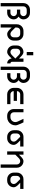

<svg xmlns="http://www.w3.org/2000/svg" viewBox="2405 -3245 1040 5890"><g transform="rotate(90 2925.0 -300.0)"><path d="M275 -700H375Q430 -700 475.5 -673Q521 -646 548 -600.5Q575 -555 575 -500Q575 -410 490 -350Q575 -290 575 -200Q575 -145 548 -99.5Q521 -54 475.5 -27Q430 0 375 0H275V-100H375Q416 -100 445.5 -129.5Q475 -159 475 -200Q475 -241 445.5 -270.5Q416 -300 375 -300H275V-400H375Q416 -400 445.5 -429.5Q475 -459 475 -500Q475 -541 445.5 -570.5Q416 -600 375 -600H275Q234 -600 204.5 -570.5Q175 -541 175 -500V200H75V-500Q75 -554 102 -600Q129 -646 175 -673Q221 -700 275 -700Z M725 -300Q725 -355 752 -400.5Q779 -446 824.5 -473Q870 -500 925 -500H1025Q1079 -500 1125 -473Q1171 -446 1198 -400Q1225 -354 1225 -300V-200Q1225 -145 1198 -99.5Q1171 -54 1125.5 -27Q1080 0 1025 0Q961 0 887 -75L825 -138V200H725ZM925 -150Q975 -100 1025 -100Q1066 -100 1095.5 -129.5Q1125 -159 1125 -200V-300Q1125 -341 1095.5 -370.5Q1066 -400 1025 -400H925Q884 -400 854.5 -370.5Q825 -341 825 -300V-250Z M1575 -500Q1637 -500 1712 -425L1775 -363V-500H1875V-150Q1875 -129 1889.5 -114.5Q1904 -100 1925 -100V0Q1867 0 1824 -39.5Q1781 -79 1776 -136L1775 -137L1712 -75Q1637 0 1575 0Q1520 0 1474.5 -27Q1429 -54 1402 -99.5Q1375 -145 1375 -200V-300Q1375 -355 1402 -400.5Q1429 -446 1474.5 -473Q1520 -500 1575 -500ZM1575 -100Q1625 -100 1675 -150L1775 -250L1675 -350Q1625 -400 1575 -400Q1534 -400 1504.5 -370.5Q1475 -341 1475 -300V-200Q1475 -159 1504.5 -129.5Q1534 -100 1575 -100ZM1675 -800V-600H1575V-800Z M2225 -700H2325Q2380 -700 2425.5 -673Q2471 -646 2498 -600.5Q2525 -555 2525 -500Q2525 -410 2440 -350Q2525 -290 2525 -200Q2525 -145 2498 -99.5Q2471 -54 2425.5 -27Q2380 0 2325 0H2225V-100H2325Q2366 -100 2395.5 -129.5Q2425 -159 2425 -200Q2425 -241 2395.5 -270.5Q2366 -300 2325 -300H2225V-400H2325Q2366 -400 2395.5 -429.5Q2425 -459 2425 -500Q2425 -541 2395.5 -570.5Q2366 -600 2325 -600H2225Q2184 -600 2154.5 -570.5Q2125 -541 2125 -500V200H2025V-500Q2025 -554 2052 -600Q2079 -646 2125 -673Q2171 -700 2225 -700Z M2875 -500H3175V-400H2875Q2834 -400 2804.5 -370.5Q2775 -341 2775 -300H3075V-200H2775Q2775 -159 2804.5 -129.5Q2834 -100 2875 -100H3175V0H2875Q2820 0 2774.5 -27Q2729 -54 2702 -99.5Q2675 -145 2675 -200V-300Q2675 -355 2702 -400.5Q2729 -446 2774.5 -473Q2820 -500 2875 -500Z M3325 -200V-500H3425V-200Q3425 -159 3454.5 -129.5Q3484 -100 3525 -100H3575Q3616 -100 3650.5 -120Q3685 -140 3705 -174.5Q3725 -209 3725 -250Q3725 -277 3718 -298Q3711 -319 3701 -339Q3691 -359 3687 -368L3625 -500H3734L3788 -381Q3806 -341 3815.5 -311.5Q3825 -282 3825 -250Q3825 -182 3791.5 -124.5Q3758 -67 3700.5 -33.5Q3643 0 3575 0H3525Q3470 0 3424.5 -27Q3379 -54 3352 -99.5Q3325 -145 3325 -200Z M4475 -400H4287L4350 -338Q4425 -265 4425 -200Q4425 -145 4398 -99.5Q4371 -54 4325.5 -27Q4280 0 4225 0H4175Q4121 0 4075 -27Q4029 -54 4002 -100Q3975 -146 3975 -200V-300Q3975 -355 4002 -400.5Q4029 -446 4074.5 -473Q4120 -500 4175 -500H4475ZM4175 -100H4225Q4266 -100 4295.5 -129.5Q4325 -159 4325 -200Q4325 -250 4275 -300L4175 -400Q4134 -400 4104.5 -370.5Q4075 -341 4075 -300V-200Q4075 -159 4104.5 -129.5Q4134 -100 4175 -100Z M4925 -500Q4980 -500 5025.5 -473Q5071 -446 5098 -400.5Q5125 -355 5125 -300V200H5025V-300Q5025 -341 4995.5 -370.5Q4966 -400 4925 -400Q4875 -400 4825 -350L4725 -250V0H4625V-500H4725V-363L4788 -425Q4863 -500 4925 -500Z M5775 -400H5587L5650 -338Q5725 -265 5725 -200Q5725 -145 5698 -99.5Q5671 -54 5625.5 -27Q5580 0 5525 0H5475Q5421 0 5375 -27Q5329 -54 5302 -100Q5275 -146 5275 -200V-300Q5275 -355 5302 -400.5Q5329 -446 5374.5 -473Q5420 -500 5475 -500H5775ZM5475 -100H5525Q5566 -100 5595.5 -129.5Q5625 -159 5625 -200Q5625 -250 5575 -300L5475 -400Q5434 -400 5404.5 -370.5Q5375 -341 5375 -300V-200Q5375 -159 5404.5 -129.5Q5434 -100 5475 -100Z"/></g></svg>

Font: Monoikos Medium
Style: Regular
Weight: 500
Designer: Brian Krent
Version: Version 0.088